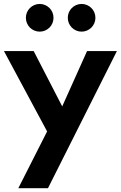

<svg xmlns="http://www.w3.org/2000/svg" viewBox="-33 -727 618 983"><path d="M60.9 236.4 208.2 -54.1 -12.7 -465.5H139.5L285.5 -182.3L412.7 -465.5H565.5L212.7 236.4ZM385 -565Q370 -565 357 -570.7Q344.1 -576.4 334.5 -585.9Q325 -595.5 319.5 -608.4Q314.1 -621.4 314.1 -635.9Q314.1 -650.5 319.5 -663.4Q325 -676.4 334.5 -685.9Q344.1 -695.5 357 -701.1Q370 -706.8 385 -706.8Q399.5 -706.8 412.5 -701.1Q425.5 -695.5 435 -685.9Q444.5 -676.4 450 -663.4Q455.5 -650.5 455.5 -635.9Q455.5 -621.4 450 -608.4Q444.5 -595.5 435 -585.9Q425.5 -576.4 412.5 -570.7Q399.5 -565 385 -565ZM170.5 -565Q155.5 -565 142.5 -570.7Q129.5 -576.4 120 -585.9Q110.5 -595.5 105 -608.4Q99.5 -621.4 99.5 -635.9Q99.5 -650.5 105 -663.4Q110.5 -676.4 120 -685.9Q129.5 -695.5 142.5 -701.1Q155.5 -706.8 170.5 -706.8Q185 -706.8 198 -701.1Q210.9 -695.5 220.5 -685.9Q230 -676.4 235.5 -663.4Q240.9 -650.5 240.9 -635.9Q240.9 -621.4 235.5 -608.4Q230 -595.5 220.5 -585.9Q210.9 -576.4 198 -570.7Q185 -565 170.5 -565Z"/></svg>

Font: Spartan
Style: Bold
Weight: 700
Designer: Matt Bailey, Mirko Velimirovic
Foundry: Matt Bailey
Version: Version 1.005